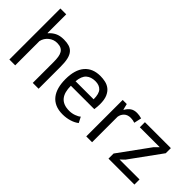

<svg xmlns="http://www.w3.org/2000/svg" viewBox="-10 -1275 1863 1863"><g transform="rotate(45 921.0 -344.0)"><path d="M398 0V-285Q398 -324 393.5 -353.5Q389 -383 377 -402.5Q365 -422 344.5 -432Q324 -442 291 -442Q244 -442 206 -411.5Q168 -381 157 -333V0H77V-700H157V-444H161Q187 -475 223.5 -493.5Q260 -512 314 -512Q356 -512 387 -502.5Q418 -493 438.5 -469Q459 -445 468.5 -404.5Q478 -364 478 -302V0Z M989 -40Q959 -16 913.5 -2Q868 12 817 12Q760 12 718 -6.5Q676 -25 649 -59.5Q622 -94 609 -142Q596 -190 596 -250Q596 -378 653 -445Q710 -512 816 -512Q850 -512 884 -504.5Q918 -497 945 -476Q972 -455 989 -416.5Q1006 -378 1006 -315Q1006 -282 1000 -242H679Q679 -198 688 -164Q697 -130 716 -106.5Q735 -83 765.5 -70.5Q796 -58 840 -58Q874 -58 908 -70Q942 -82 959 -98ZM817 -442Q758 -442 722.5 -411Q687 -380 680 -305H928Q928 -381 899 -411.5Q870 -442 817 -442Z M1368 -423Q1338 -433 1311 -433Q1268 -433 1243 -409.5Q1218 -386 1212 -350V0H1132V-500H1188L1203 -439H1207Q1226 -473 1252.5 -491.5Q1279 -510 1320 -510Q1349 -510 1385 -500Z M1437 -70 1668 -388 1710 -430H1437V-500H1793V-430L1560 -109L1519 -70H1793V0H1437Z"/></g></svg>

Font: PT Sans
Style: Regular
Weight: 400
Designer: A.Korolkova, O.Umpeleva, V.Yefimov
Foundry: ParaType Ltd
Version: Version 2.003